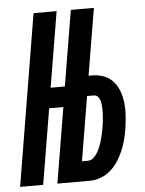

<svg xmlns="http://www.w3.org/2000/svg" viewBox="-69 -778 621 821"><g transform="rotate(-5 242.0 -367.5)"><path d="M-16 0 106 -735H205L151 -411H212L266 -735H365L317 -448H332Q359 -448 383.5 -438.5Q408 -429 424 -410Q440 -391 448.5 -366.5Q457 -342 459.5 -316Q462 -290 460 -262.5Q458 -235 454 -208V-207Q450 -184 444 -161Q438 -138 428.5 -115.5Q419 -93 405 -71.5Q391 -50 372 -33.5Q353 -17 329.5 -8.5Q306 0 283 0H144L198 -324H137L83 0ZM257 -86H283Q296 -86 307 -96Q318 -106 325 -118.5Q332 -131 337 -144Q342 -157 345.5 -170Q349 -183 352 -196Q355 -209 357 -222Q359 -232 360 -242Q361 -252 362 -262Q363 -272 363.5 -282Q364 -292 363.5 -302Q363 -312 362 -321.5Q361 -331 358 -340Q355 -349 348.5 -355.5Q342 -362 332 -362H303Z"/></g></svg>

Font: Iosevka SS04 Semibold Oblique
Style: Regular
Weight: 600
Italic angle: -9°
Monospace: yes
Designer: Belleve Invis
Foundry: Belleve Invis
Version: Version 19.0.0; ttfautohint (v1.8.4)